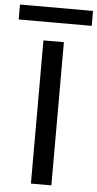

<svg xmlns="http://www.w3.org/2000/svg" viewBox="-123 -900 474 935"><g transform="rotate(5 114.5 -432.0)"><path d="M65 0V-700H165V0ZM-64 -791V-864H293V-791Z"/></g></svg>

Font: DM Sans 28pt Medium
Style: Regular
Weight: 500
Version: Version 4.004;gftools[0.9.30]